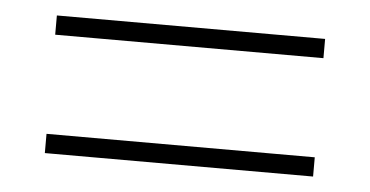

<svg xmlns="http://www.w3.org/2000/svg" viewBox="-31 -517 632 328"><g transform="rotate(5 285.0 -353.0)"><path d="M55 -438V-471H515V-438ZM55 -235V-268H515V-235Z"/></g></svg>

Font: Noto Sans Lao Looped ExtraLight
Style: Regular
Weight: 200
Designer: Mark Frömberg, Ben Mitchell
Foundry: The Fontpad Ltd
Version: Version 1.002; ttfautohint (v1.8.4.7-5d5b)